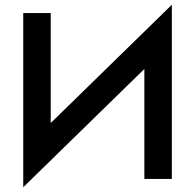

<svg xmlns="http://www.w3.org/2000/svg" viewBox="-20 -755 823 810"><path d="M194 -700V-236L705 -735V0H589V-464L78 35V-700Z"/></svg>

Font: Jost* Medium
Style: Regular
Weight: 500
Version: Version 3.7